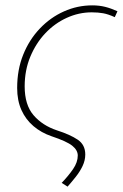

<svg xmlns="http://www.w3.org/2000/svg" viewBox="-20 -510 458 716"><path d="M232 186 210 172Q235 146 252.5 120.5Q270 95 270 70Q270 50 249.5 33.5Q229 17 172 -2Q134 -15 105 -39.5Q76 -64 60 -99.5Q44 -135 44 -182Q44 -250 66.5 -306Q89 -362 128.5 -403.5Q168 -445 218.5 -467.5Q269 -490 324 -490Q350 -490 372 -484.5Q394 -479 418 -468L408 -446Q384 -457 365 -460.5Q346 -464 322 -464Q274 -464 229 -443.5Q184 -423 149 -386Q114 -349 93 -298.5Q72 -248 72 -188Q72 -119 105 -80.5Q138 -42 192 -24Q242 -8 270 11Q298 30 298 66Q298 88 288 109Q278 130 262.5 149.5Q247 169 232 186Z"/></svg>

Font: Source Sans Variable
Style: Italic
Weight: 200
Italic angle: -11°
Designer: Paul D. Hunt
Foundry: Adobe Systems Incorporated
Version: Version 3.006;hotconv 1.0.111;makeotfexe 2.5.65597